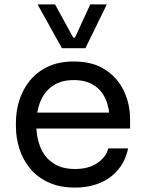

<svg xmlns="http://www.w3.org/2000/svg" viewBox="-20 -830 652 868"><path d="M319 18Q249 18 198 -6Q147 -30 115 -69.5Q83 -109 67.5 -158Q52 -207 52 -258V-276Q52 -328 67.5 -377Q83 -426 115 -465.5Q147 -505 196.5 -528.5Q246 -552 313 -552Q400 -552 456.5 -514.5Q513 -477 540.5 -418Q568 -359 568 -292V-249H94V-321H498L476 -282Q476 -339 458 -380.5Q440 -422 404 -445Q368 -468 313 -468Q256 -468 218.5 -442Q181 -416 162.5 -371Q144 -326 144 -267Q144 -210 162.5 -164.5Q181 -119 220 -92.5Q259 -66 319 -66Q382 -66 421.5 -94Q461 -122 469 -159H559Q548 -104 515 -64Q482 -24 432 -3Q382 18 319 18ZM366 -612H260L150 -810H229L311 -660H319L388 -810H463Z"/></svg>

Font: Sora Variable
Style: Regular
Weight: 400
Designer: Jonathan Barnbrook, Julián Moncada
Foundry: Barnbrook Fonts
Version: Version 2.000